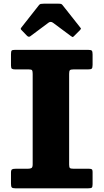

<svg xmlns="http://www.w3.org/2000/svg" viewBox="-20 -1020 561 1040"><path d="M126 -826.5Q135.5 -817 144 -823.5L242.5 -897Q254.5 -906 267.5 -896.5L365 -824Q371.5 -819.5 373.5 -819.2Q375.5 -819 381 -824.5L412.5 -856Q416.5 -860 418 -863.2Q419.5 -866.5 415.5 -870L319.5 -991.5Q315.5 -997 311 -998.5Q306.5 -1000 296.5 -1000H217Q206 -1000 200.5 -998.8Q195 -997.5 190.5 -991.5L96.5 -872Q92 -866 92.2 -863.5Q92.5 -861 98 -855.5ZM354.5 -620Q354.5 -635 358.5 -639.5Q362.5 -644 377.5 -644H456.5Q472 -644 476.8 -648.2Q481.5 -652.5 481.5 -669V-725Q481.5 -740.5 477.5 -745.2Q473.5 -750 457 -750H62Q46.5 -750 43 -745.8Q39.5 -741.5 39.5 -725.5V-665.5Q39.5 -651 44.5 -647.5Q49.5 -644 63.5 -644H136.5Q151 -644 154 -639Q157 -634 157 -619.5V-130Q157 -114 150.8 -110Q144.5 -106 130.5 -106H66Q50.5 -106 45 -102.5Q39.5 -99 39.5 -84.5V-25Q39.5 -9.5 43.8 -4.8Q48 0 63 0H458Q473 0 477.2 -3.8Q481.5 -7.5 481.5 -22.5V-89.5Q481.5 -100.5 476.8 -103.2Q472 -106 461 -106H379Q364 -106 359.2 -109.5Q354.5 -113 354.5 -128Z"/></svg>

Font: Besley ExtraBold
Style: Regular
Weight: 800
Designer: Owen Earl
Foundry: indestructible type*
Version: Version 2.001